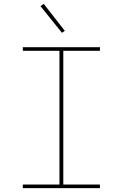

<svg xmlns="http://www.w3.org/2000/svg" viewBox="-20 -981 640 1001"><path d="M99 0V-19H290V-716H99V-735H501V-716H310V-19H501V0ZM303 -810 191 -949 208 -961 318 -820Z"/></svg>

Font: Iosevka HT Thin Extended
Style: Regular
Weight: 100
Width: 7
Monospace: yes
Designer: Belleve Invis
Foundry: Belleve Invis
Version: Version 32.3.0; ttfautohint (v1.8.4)